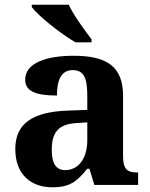

<svg xmlns="http://www.w3.org/2000/svg" viewBox="-20 -786 639 816"><path d="M301 -606H369V-619C340 -657 293 -721 272 -766H115V-756C140 -721 238 -642 301 -606ZM202 10C278 10 307 -15 351 -69H360L381 0H567V-53H563C518 -53 503 -69 503 -124V-379C503 -504 433 -549 293 -549C180 -549 87 -520 87 -447C87 -398 133 -380 222 -380C222 -442 238 -488 289 -488C344 -488 351 -441 351 -374V-319L269 -316C119 -311 45 -261 45 -153C45 -42 114 10 202 10ZM257 -63C218 -63 200 -92 200 -149C200 -221 226 -259 306 -263L351 -266V-191C351 -113 314 -63 257 -63Z"/></svg>

Font: Noto Nastaliq Urdu
Style: Bold
Weight: 700
Designer: Monotype Design Team (Patrick Giasson: type design, Kamal Mansour: OpenType code, Glenda Bellarosa). Updated by Simon Co
Foundry: Monotype Imaging Inc., Simon Cozens
Version: Version 3.009